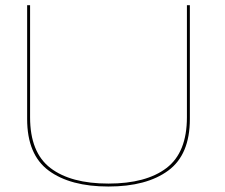

<svg xmlns="http://www.w3.org/2000/svg" viewBox="-20 -694 840 718"><path d="M385.5 3.5Q528 3.5 609 -56Q690 -115.5 690 -249V-674.5H679V-255.5Q679 -124 602.8 -65.8Q526.5 -7.5 385.5 -7.5Q244.5 -7.5 168.5 -65.8Q92.5 -124 92.5 -255.5V-674.5H81.5V-249Q81.5 -115.5 162.2 -56Q243 3.5 385.5 3.5Z"/></svg>

Font: Anybody Expanded Thin
Style: Regular
Weight: 250
Width: 7
Version: Version 1.113;gftools[0.9.25]